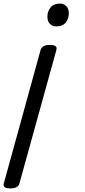

<svg xmlns="http://www.w3.org/2000/svg" viewBox="-67 -535 475 1069"><path d="M211 -285Q255 -285 247 -257L41 487Q38 500 25 507Q12 514 -10 514Q-54 514 -46 487L159 -257Q164 -271 176.5 -278Q189 -285 211 -285ZM267 -515Q287 -515 301.5 -501.5Q316 -488 316 -462Q317 -434 300 -411Q283 -388 246 -388Q225 -388 211 -402Q197 -416 197 -441Q196 -469 213.5 -492Q231 -515 267 -515Z"/></svg>

Font: Playwrite TZ
Style: Regular
Weight: 400
Designer: Veronika Burian, José Scaglione
Foundry: TypeTogether
Version: Version 1.002